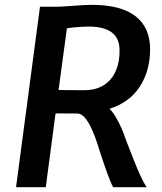

<svg xmlns="http://www.w3.org/2000/svg" viewBox="-20 -775 672 795"><path d="M46.5 0 145.5 -747H212Q226 -747 254.8 -749Q283.5 -751 313.2 -753Q343 -755 359.5 -755Q480.5 -755 541 -708Q601.5 -661 601.5 -571Q601.5 -482 558.8 -416.2Q516 -350.5 433 -324.5Q446 -313 458.5 -292Q471 -271 482.2 -245.8Q493.5 -220.5 501.5 -195.5Q517.5 -154 532.8 -115.2Q548 -76.5 562 -46.2Q576 -16 587 0H448.5Q443.5 -8.5 437 -24.2Q430.5 -40 423.2 -60.2Q416 -80.5 408.2 -103.2Q400.5 -126 393 -149Q385 -176 375.2 -203Q365.5 -230 354 -252.8Q342.5 -275.5 329.5 -289.8Q316.5 -304 301.5 -305L210 -305.5L169.5 0ZM327 -401.5Q378 -401.5 411 -423.2Q444 -445 460 -482.5Q476 -520 475 -568Q474.5 -617.5 442.2 -641.2Q410 -665 346.5 -665Q334 -665 316.2 -664Q298.5 -663 282.2 -661.2Q266 -659.5 257 -658L222.5 -402.5Q235.5 -402 261.5 -401.8Q287.5 -401.5 327 -401.5Z"/></svg>

Font: Merriweather Sans Medium
Style: Italic
Weight: 500
Italic angle: -7.5°
Designer: Eben Sorkin
Foundry: Eben Sorkin
Version: Version 2.001